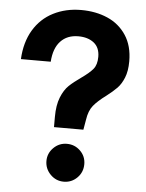

<svg xmlns="http://www.w3.org/2000/svg" viewBox="-55 -822 668 879"><g transform="rotate(5 279.0 -383.0)"><path d="M205 -280Q205 -334 219.5 -370Q234 -406 255 -426Q276 -446 309 -469Q346 -495 362.5 -515Q379 -535 379 -571Q379 -614 351.5 -635.5Q324 -657 280 -657Q229 -657 198.5 -624.5Q168 -592 164 -530H27Q31 -608 64.5 -664Q98 -720 155 -749Q212 -778 283 -778Q350 -778 404 -754.5Q458 -731 490 -682.5Q522 -634 522 -563Q522 -518 509.5 -487.5Q497 -457 479 -438.5Q461 -420 431 -397Q393 -369 373.5 -345Q354 -321 348 -279L340 -233H205ZM184 -76Q184 -111 209.5 -136.5Q235 -162 271 -162Q307 -162 332.5 -137Q358 -112 358 -76Q358 -39 332.5 -13.5Q307 12 271 12Q235 12 209.5 -14Q184 -40 184 -76Z"/></g></svg>

Font: Open Sauce One ExtraBold
Style: Regular
Weight: 800
Designer: Alfredo Marco Pradil
Foundry: Creative Sauce Fz LLC
Version: Version 1.477